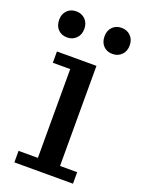

<svg xmlns="http://www.w3.org/2000/svg" viewBox="-136 -769 613 831"><g transform="rotate(20 170.5 -353.0)"><path d="M39 0V-53H128V-462H48V-514H230V-53H309V0ZM277 -586Q251 -586 235 -602.5Q219 -619 219 -647Q219 -673 235 -689.5Q251 -706 276 -706Q302 -706 318.5 -689.5Q335 -673 335 -646Q335 -619 318.5 -602.5Q302 -586 277 -586ZM68 -586Q42 -586 26 -602.5Q10 -619 10 -647Q10 -673 26 -689.5Q42 -706 68 -706Q93 -706 109.5 -689.5Q126 -673 126 -646Q126 -619 109.5 -602.5Q93 -586 68 -586Z"/></g></svg>

Font: Montagu Slab 24pt
Style: Regular
Weight: 400
Designer: Florian Karsten
Foundry: Florian Karsten
Version: Version 1.000